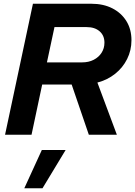

<svg xmlns="http://www.w3.org/2000/svg" viewBox="-20 -720 722 1026"><path d="M7 0 156 -700H468Q532.6 -700 580.7 -675.3Q628.8 -650.6 655.6 -606.9Q682.5 -563.3 682.5 -505Q682.5 -451.1 659.4 -404.8Q636.3 -358.4 595.5 -325.8Q554.6 -293.1 500.5 -278.8L604.5 0H454.7L363 -268.1H205.4L148.5 0ZM230.8 -386.7H419.5Q454 -386.7 480.8 -400.5Q507.7 -414.3 522.9 -438.2Q538.1 -462.1 538.1 -491.8Q538.1 -530.2 512.3 -552.7Q486.6 -575.2 443.2 -575.2H271.1ZM109.8 286.2 203.6 81.4H330.8L207 286.2Z"/></svg>

Font: Red Hat Display VF
Style: Italic
Weight: 300
Italic angle: -12°
Designer: Pentagram, MCKL
Foundry: Pentagram, MCKL
Version: Version 1.023